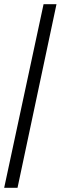

<svg xmlns="http://www.w3.org/2000/svg" viewBox="-20 -780 291 921"><path d="M0 121H64L251 -760H189Z"/></svg>

Font: Noto Serif Armenian Condensed
Style: Bold
Weight: 700
Width: 3
Designer: Monotype Design Team
Foundry: Monotype Imaging Inc.
Version: Version 2.008